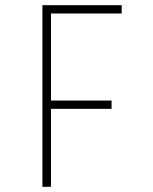

<svg xmlns="http://www.w3.org/2000/svg" viewBox="-20 -720 590 740"><path d="M143.5 0V-700H449V-668H176.5V-332.5H410V-300.5H176.5V0Z"/></svg>

Font: Trispace SemiCondensed Thin
Style: Regular
Weight: 100
Width: 4
Designer: Tyler Finck
Foundry: Etcetera Type Company
Version: Version 1.210; ttfautohint (v1.8.3)